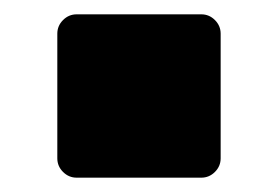

<svg xmlns="http://www.w3.org/2000/svg" viewBox="-20 -248 388 268"><path d="M87 -228H261Q272 -228 280 -220Q288 -212 288 -201V-27Q288 -16 280 -8Q272 0 261 0H87Q76 0 68 -8Q60 -16 60 -27V-201Q60 -212 68 -220Q76 -228 87 -228Z"/></svg>

Font: Rubik One
Style: Regular
Weight: 400
Designer: Hubert and Fischer with Elvire Volk Leonovitch
Foundry: Hubert and Fischer with Elvire Volk Leonovitch
Version: Version 1.001